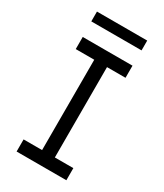

<svg xmlns="http://www.w3.org/2000/svg" viewBox="-211 -935 866 1016"><g transform="rotate(30 222.0 -427.0)"><path d="M70 0V-74H183V-626H70V-700H374V-626H261V-74H374V0ZM68 -794V-854H375V-794Z"/></g></svg>

Font: Lexend Deca Light
Style: Regular
Weight: 300
Designer: Bonnie Shaver-Troup, Thomas Jockin
Foundry: Lexend
Version: Version 1.008; ttfautohint (v1.8.4.7-5d5b)